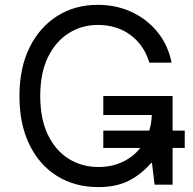

<svg xmlns="http://www.w3.org/2000/svg" viewBox="-20 -757 790 787"><path d="M383.5 9.9Q286.9 9.9 214 -35.5Q141 -81 100.3 -164.8Q59.7 -248.6 59.7 -363.6Q59.7 -478.7 101.2 -562.5Q142.8 -646.3 215.2 -691.8Q287.6 -737.2 380.7 -737.2Q457.4 -737.2 521 -707.2Q584.5 -677.2 627.1 -623.8Q669.7 -570.3 683.2 -500H592.3Q570.7 -572.1 514.9 -613.5Q459.2 -654.8 380.7 -654.8Q316.1 -654.8 262.4 -621.4Q208.8 -588.1 176.8 -523.1Q144.9 -458.1 144.9 -363.6Q144.9 -269.2 176.5 -204.2Q208.1 -139.2 262.1 -105.8Q316.1 -72.4 383.5 -72.4Q438.2 -72.4 482.2 -93.2Q526.3 -114 555 -150.6H403.4V-221.6H592Q600.9 -251.8 602.3 -285.5H403.4V-363.6H687.5V-221.6H737.2V-150.6H687.5V0H613.6L603 -88.8H599.4Q557.9 -41.2 506.7 -15.6Q455.6 9.9 383.5 9.9Z"/></svg>

Font: Linik Sans
Style: Regular
Weight: 400
Designer: Rasmus Andersson (font), Marc Monis (original base), Kil Hyung-jin (Pretendard portions), Cristiano Sobral (main changes
Foundry: rsms
Version: Version 3.018;May 31, 2022;FontCreator 14.0.0.2814 64-bit; t